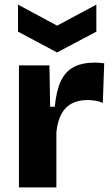

<svg xmlns="http://www.w3.org/2000/svg" viewBox="-20 -811 486 831"><path d="M62 0V-245V-528H194L197 -349H217Q224 -419 243.5 -460.5Q263 -502 299.5 -521Q336 -540 390 -540Q398 -540 408 -539.5Q418 -539 431 -537L425 -365Q409 -373 390.5 -375.5Q372 -378 358 -378Q319 -378 290.5 -363Q262 -348 245.5 -317Q229 -286 224 -239V0ZM58 -791 227 -700 397 -791V-674L227 -584L58 -674Z"/></svg>

Font: Bricolage Grotesque 96pt ExtraBold ExtraBold
Style: Regular
Weight: 800
Version: Version 1.001;gftools[0.9.33.dev8+g029e19f]